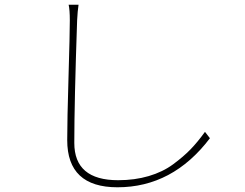

<svg xmlns="http://www.w3.org/2000/svg" viewBox="-20 -766 1040 814"><path d="M271 -746H313Q309 -720 307 -680Q295 -332 295 -160Q295 -2 481 -2Q551 -2 610.5 -19.5Q670 -37 714 -69.5Q758 -102 788 -133Q818 -164 849 -207L870 -180Q712 28 478 28Q265 28 265 -172Q265 -256 270.5 -440Q276 -624 276 -680Q276 -724 271 -746Z"/></svg>

Font: Noto Sans Korean Thin
Style: Regular
Weight: 250
Designer: Ryoko NISHIZUKA  (kana & ideographs); Paul D. Hunt (Latin, Greek & Cyrillic); Wenlong ZHANG  (bopomofo); Sandoll Communi
Foundry: Adobe Systems Incorporated
Version: Version 1.0001;PS 1;hotconv 1.0.78;makeotf.lib2.5.61930